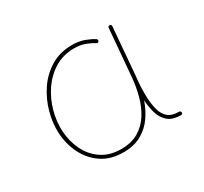

<svg xmlns="http://www.w3.org/2000/svg" viewBox="-109 -651 857 805"><g transform="rotate(-30 319.5 -248.0)"><path d="M278.8 -15.6Q328.1 -15.6 362.3 -35.9Q396.5 -56.2 418.2 -90.3Q439.9 -124.5 451.4 -167.2Q462.9 -210 466.8 -254.4L486.3 -482.4Q487.3 -490.7 495.1 -489.7Q503.9 -488.8 502.9 -480.5L483.9 -252.4Q482.9 -238.8 481 -225.6Q481 -225.6 481 -225.1Q477.5 -183.6 479.5 -143.1Q481.4 -112.3 488.5 -86.7Q495.6 -61 513.4 -45.7Q531.2 -30.3 564.9 -30.3Q573.2 -30.3 574.2 -22Q575.2 -13.7 565.9 -13.7Q524.9 -13.7 503.2 -33.2Q481.4 -52.7 473.1 -82.5Q464.8 -112.3 462.9 -143.1V-145Q449.2 -105 425.8 -71.8Q402.3 -38.6 366.5 -18.8Q330.6 1 279.8 1Q218.8 1 176 -27.8Q133.3 -56.6 110.1 -103.8Q86.9 -150.9 84 -204.6Q81.5 -252.9 95.5 -304.2Q109.4 -355.5 138.9 -399.2Q168.5 -442.9 213.1 -470Q257.8 -497.1 316.4 -497.1Q350.1 -497.1 376 -487.3Q401.9 -477.5 417.5 -467.3Q425.3 -462.4 420.9 -455.1Q416.5 -447.8 408.7 -452.6Q394.5 -462.4 371.3 -471.4Q348.1 -480.5 317.4 -480.5Q263.7 -480.5 222.4 -455.1Q181.2 -429.7 153.3 -388.7Q125.5 -347.7 112.3 -299.3Q99.1 -251 101.6 -204.6Q104.5 -153.8 125.5 -110.6Q146.5 -67.4 185.1 -41.5Q223.6 -15.6 278.8 -15.6Z"/></g></svg>

Font: Mikhak Thin
Style: Regular
Weight: 100
Designer: Amin Abedi
Version: Version 3.3